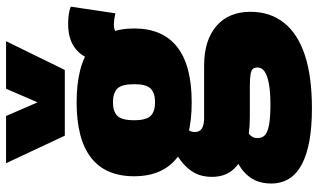

<svg xmlns="http://www.w3.org/2000/svg" viewBox="-228 -602 1050 634"><g transform="rotate(-90 297.0 -285.0)"><path d="M256 220Q134 220 71 186.5Q8 153 8 85Q8 57 17.5 35Q27 13 46.5 -4.5Q66 -22 95 -33L187 2Q178 7 171.5 12.5Q165 18 161.5 24.5Q158 31 158 40Q158 56 168 65Q178 74 202.5 78.5Q227 83 270 83Q310 83 337 78Q364 73 377.5 64Q391 55 391 41Q391 31 387 25.5Q383 20 369.5 17.5Q356 15 330 15H229Q169 15 124 1.5Q79 -12 54.5 -39.5Q30 -67 30 -110Q30 -154 53.5 -183.5Q77 -213 114 -233L210 -209Q194 -199 186 -189.5Q178 -180 178 -166Q178 -151 189.5 -143.5Q201 -136 224 -136H397Q481 -136 528 -95.5Q575 -55 575 17Q575 82 539 127.5Q503 173 432.5 196.5Q362 220 256 220ZM276 -177Q155 -177 93.5 -225Q32 -273 32 -367Q32 -462 93.5 -509.5Q155 -557 276 -557Q398 -557 459 -509.5Q520 -462 520 -367Q520 -273 459 -225Q398 -177 276 -177ZM276 -298Q307 -298 321.5 -312.5Q336 -327 336 -367Q336 -408 321.5 -422.5Q307 -437 276 -437Q246 -437 231.5 -422.5Q217 -408 217 -367Q217 -327 231.5 -312.5Q246 -298 276 -298ZM490 -409 417 -508Q431 -547 460.5 -566Q490 -585 535 -585Q551 -585 566 -583Q581 -581 592 -576L570 -429Q561 -431 551.5 -432.5Q542 -434 531 -434Q519 -434 508 -428Q497 -422 490 -409ZM478 -790 383 -596H166L75 -790H231L276 -686L321 -790Z"/></g></svg>

Font: Georama ExtraCondensed Thin ExtraBold
Style: Regular
Weight: 800
Version: Version 1.001